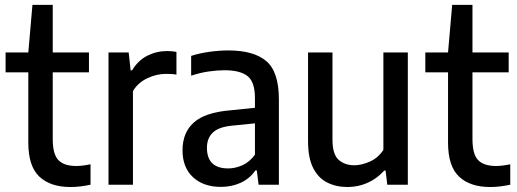

<svg xmlns="http://www.w3.org/2000/svg" viewBox="-20 -760 2128 790"><path d="M270 9.5Q187.5 9.5 142 -33.2Q96.5 -76 96.5 -173V-462.5H3V-544H96.5L113.5 -740H197V-544H346V-462.5H197V-187.5Q197 -125 220.5 -101Q244 -77 294 -77Q318.5 -77 352.5 -84V0Q334 4 312.5 6.8Q291 9.5 270 9.5Z M426.5 0V-544H509.5L517.5 -470.5H523.5Q548 -511.5 586.2 -530.8Q624.5 -550 668 -550Q678.5 -550 688.2 -549Q698 -548 706 -546.5V-453Q695 -455 684.2 -455.5Q673.5 -456 662 -456Q624.5 -456 586.5 -438.2Q548.5 -420.5 527 -385.5V0Z M889 9Q817 9 774 -31Q731 -71 731 -141.5Q731 -214.5 777.5 -256Q824 -297.5 927 -306L1029 -316.5V-356Q1029 -423 998.5 -447Q968 -471 903.5 -471Q874 -471 837.8 -465.8Q801.5 -460.5 766.5 -448.5V-530Q800 -541 841.5 -546.8Q883 -552.5 919.5 -552.5Q1024 -552.5 1075.8 -508.5Q1127.5 -464.5 1127.5 -351V0H1044L1036.5 -59H1031Q1007 -24.5 970 -7.8Q933 9 889 9ZM831.5 -152Q831.5 -67 919 -67Q947 -67 976.2 -79.5Q1005.5 -92 1029 -123.5V-252.5L935.5 -243Q881 -238 856.2 -215Q831.5 -192 831.5 -152Z M1410 9.5Q1363.5 9.5 1326.8 -8.8Q1290 -27 1268.8 -68.2Q1247.5 -109.5 1247.5 -179.5V-544H1348V-185Q1348 -125.5 1373 -102.8Q1398 -80 1438 -80Q1466.5 -80 1500.5 -94.5Q1534.5 -109 1557.5 -143V-544H1658V0H1573.5L1566.5 -58H1561Q1530.5 -24.5 1491.8 -7.5Q1453 9.5 1410 9.5Z M1997 9.5Q1914.5 9.5 1869 -33.2Q1823.5 -76 1823.5 -173V-462.5H1730V-544H1823.5L1840.5 -740H1924V-544H2073V-462.5H1924V-187.5Q1924 -125 1947.5 -101Q1971 -77 2021 -77Q2045.5 -77 2079.5 -84V0Q2061 4 2039.5 6.8Q2018 9.5 1997 9.5Z"/></svg>

Font: Encode Sans SemiCondensed SemiCondensed Medium
Style: Regular
Weight: 500
Width: 4
Designer: Multiple Designers
Foundry: Impallari Type
Version: Version 3.000; ttfautohint (v1.8.3) -l 8 -r 50 -G 200 -x 14 